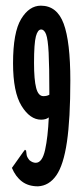

<svg xmlns="http://www.w3.org/2000/svg" viewBox="-20 -647 290 677"><path d="M114 10Q80 10 57.5 -7Q35 -24 22 -55L61 -110L68 -119L72 -116Q73 -108 74 -100.5Q75 -93 84 -82Q95 -73 106 -73Q129 -73 139 -118.5Q149 -164 152 -233Q142 -225 125 -225Q86 -225 56 -273.5Q26 -322 26 -424Q26 -533 54.5 -580Q83 -627 124 -627Q181 -627 204.5 -563.5Q228 -500 228 -363Q228 -228 216 -146.5Q204 -65 178.5 -28.5Q153 8 114 10ZM100 -425Q100 -366 107.5 -337Q115 -308 133 -308Q146 -308 154 -313V-320Q154 -413 151.5 -461Q149 -509 142.5 -526Q136 -543 125 -543Q113 -543 106.5 -518.5Q100 -494 100 -425Z"/></svg>

Font: Inconsolata UltraCondensed ExtraBold
Style: Regular
Weight: 800
Width: 1
Monospace: yes
Designer: Raph Levien, Cyreal, Brenton Simpson
Foundry: Raph Levien, Cyreal, Google
Version: Version 3.001; ttfautohint (v1.8.2.53-6de2)